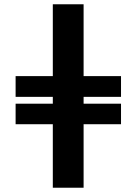

<svg xmlns="http://www.w3.org/2000/svg" viewBox="-20 -715 648 898"><path d="M53 -134V-230H227V-262H53V-359H227V-695H371V-359H546V-262H371V-230H546V-134H371V163H227V-134Z"/></svg>

Font: Coval
Style: Heavy
Weight: 900
Foundry: Context Ltd
Version: Version 001.000